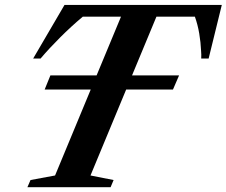

<svg xmlns="http://www.w3.org/2000/svg" viewBox="-20 -782 946 802"><path d="M94.5 0 107.5 -30 210 -49 359 -408H166.5L190.5 -467H383.5L485.5 -712.5H326Q277 -671.5 230.8 -625.2Q184.5 -579 149.5 -537.5H118.5L249.5 -761.5H906.5L851.5 -537.5H820.5Q821 -545.5 820.8 -553.8Q820.5 -562 820 -569Q818.5 -605 812.2 -642Q806 -679 794 -712.5H633.5L531.5 -467H728L702.5 -408H507L358 -49L454.5 -30L442 0Z"/></svg>

Font: Libre Caslon Text SemiBold Italic
Style: Regular
Weight: 600
Italic angle: -22.583°
Designer: Pablo Impallari, Rodrigo Fuenzalida, Katja Schimmel
Foundry: Pablo Impallari, Rodrigo Fuenzalida
Version: Version 2.000